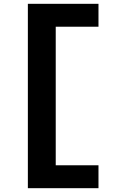

<svg xmlns="http://www.w3.org/2000/svg" viewBox="-20 -843 640 1006"><path d="M126 143V-823H496V-703H272V23H496V143Z"/></svg>

Font: Iosevka Curly Slab HvEx
Style: Regular
Weight: 900
Width: 7
Monospace: yes
Designer: Belleve Invis
Foundry: Belleve Invis
Version: Version 11.1.0; ttfautohint (v1.8.3)